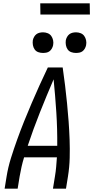

<svg xmlns="http://www.w3.org/2000/svg" viewBox="-20 -1144 565 1164"><path d="M8 0 20 -74Q29 -130 46.5 -186Q64 -242 84 -297.5Q104 -353 126 -408Q148 -463 171.5 -517.5Q195 -572 219.5 -626.5Q244 -681 270 -735H360Q368 -681 374.5 -626.5Q381 -572 386.5 -517.5Q392 -463 396 -408Q400 -353 402 -297.5Q404 -242 402.5 -186Q401 -130 392 -74L380 0H301L313 -74Q318 -103 320.5 -132Q323 -161 325 -190H126Q117 -161 110.5 -132Q104 -103 99 -74L87 0ZM327 -260Q328 -362 321.5 -462.5Q315 -563 305 -663Q262 -563 222 -462.5Q182 -362 148 -260ZM440 -823Q425 -823 411.5 -828Q398 -833 390 -844.5Q382 -856 379.5 -870.5Q377 -885 379 -900Q381 -910 386.5 -920Q392 -930 400.5 -936.5Q409 -943 419.5 -945.5Q430 -948 441 -948Q456 -948 469.5 -942.5Q483 -937 491 -925.5Q499 -914 502 -899.5Q505 -885 502 -870Q500 -860 494.5 -850Q489 -840 480.5 -833.5Q472 -827 461.5 -825Q451 -823 440 -823ZM240 -823Q225 -823 211.5 -828Q198 -833 190 -844.5Q182 -856 179.5 -870.5Q177 -885 179 -900Q181 -910 186.5 -920Q192 -930 200.5 -936.5Q209 -943 219.5 -945.5Q230 -948 241 -948Q256 -948 269.5 -942.5Q283 -937 291 -925.5Q299 -914 302 -899.5Q305 -885 302 -870Q300 -860 294.5 -850Q289 -840 280.5 -833.5Q272 -827 261.5 -825Q251 -823 240 -823ZM225 -1056 224 -1124H524L525 -1056Z"/></svg>

Font: Iosevka Curly
Style: Italic
Weight: 400
Italic angle: -9°
Monospace: yes
Designer: Belleve Invis
Foundry: Belleve Invis
Version: Version 22.1.2; ttfautohint (v1.8.4)